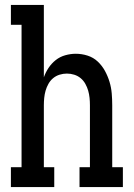

<svg xmlns="http://www.w3.org/2000/svg" viewBox="-20 -755 540 775"><path d="M24 0V-80H67V-655H24V-735H157V-443Q164 -463 176 -481Q188 -499 205 -512.5Q222 -526 243.5 -532Q265 -538 286 -538Q310 -538 333.5 -530.5Q357 -523 374.5 -506.5Q392 -490 403.5 -469Q415 -448 422 -425Q429 -402 431 -378Q433 -354 433 -330V-80H476V0H301V-80H343V-330Q343 -345 341.5 -360Q340 -375 336 -389Q332 -403 324.5 -416.5Q317 -430 305.5 -439.5Q294 -449 279.5 -453.5Q265 -458 250 -458Q235 -458 220.5 -453.5Q206 -449 194.5 -439.5Q183 -430 175.5 -416.5Q168 -403 164 -389Q160 -375 158.5 -360Q157 -345 157 -330V-80H199V0Z"/></svg>

Font: Iosevka Slab Medium
Style: Regular
Weight: 500
Monospace: yes
Designer: Belleve Invis
Foundry: Belleve Invis
Version: Version 11.1.1; ttfautohint (v1.8.3)